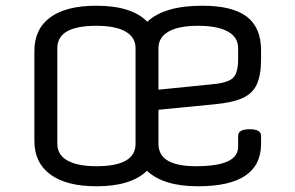

<svg xmlns="http://www.w3.org/2000/svg" viewBox="-20 -635 1031 670"><path d="M891 -459V-429Q891 -374 876.5 -341.5Q862 -309 827 -293Q792 -277 728 -271L533 -252V-133Q533 -55 663 -55Q739 -55 775 -72Q811 -89 811 -123V-161Q811 -184 851 -184Q891 -184 891 -161V-133Q891 15 671 15Q550 15 493 -39Q437 15 317 15Q212 15 156 -26Q100 -67 100 -143V-457Q100 -534 155.5 -574.5Q211 -615 316 -615Q440 -615 494 -559Q553 -615 686 -615Q791 -615 841 -577Q891 -539 891 -459ZM453 -133V-467Q453 -505 418 -525Q383 -545 316 -545Q180 -545 180 -467V-133Q180 -95 215 -75Q250 -55 317 -55Q453 -55 453 -133ZM533 -467V-322L721 -341Q776 -346 793.5 -363.5Q811 -381 811 -429V-467Q811 -505 775 -525Q739 -545 671 -545Q604 -545 568.5 -525Q533 -505 533 -467Z"/></svg>

Font: Offside
Style: Regular
Weight: 400
Designer: Eduardo Rodriguez Tunni
Foundry: Eduardo Rodriguez Tunni
Version: Version 1.002; ttfautohint (v1.8.4.7-5d5b);gftools[0.9.23]